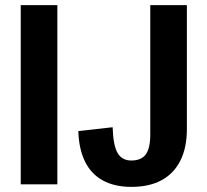

<svg xmlns="http://www.w3.org/2000/svg" viewBox="-20 -720 807 750"><path d="M204 -700V0H61V-700ZM493 10Q428 10 382 -15Q336 -40 312 -89Q288 -138 286 -208L420 -223Q422 -153 439 -123Q456 -93 493 -93Q532 -93 549.5 -117Q567 -141 567 -195V-700H710V-216Q710 -143 684.5 -92.5Q659 -42 611 -16Q563 10 493 10Z"/></svg>

Font: Pathway Extreme Condensed
Style: Bold
Weight: 700
Width: 3
Version: Version 1.001;gftools[0.9.26]